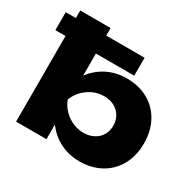

<svg xmlns="http://www.w3.org/2000/svg" viewBox="-183 -953 1169 1152"><g transform="rotate(30 401.0 -376.5)"><path d="M199.3 -269.8Q211.5 -356.8 253.1 -421.7Q294.6 -486.5 359 -521.9Q423.3 -557.2 503.3 -557.2Q586.6 -557.2 650.8 -521.4Q714.9 -485.5 750.3 -420.2Q785.6 -354.8 785.6 -269.8Q785.6 -184.8 750.3 -120Q714.9 -55.1 650.8 -19.3Q586.6 16.6 503.3 16.6Q423.3 16.6 359.3 -18.8Q295.3 -54.1 253.9 -118.8Q212.5 -183.5 199.3 -269.8ZM573.1 -269.8Q573.1 -306.3 556.1 -335.4Q539.1 -364.6 508.6 -380.6Q478.2 -396.7 438.8 -396.7Q379 -396.7 328.7 -361.3Q278.3 -325.9 257.7 -269.8Q278.3 -214.4 328.7 -179.2Q379 -143.9 438.8 -143.9Q477.5 -143.9 508.3 -160Q539.1 -176 556.1 -204.7Q573.1 -233.3 573.1 -269.8ZM55.4 0V-770H265.9V-392.2L238.8 -338.3V-191.5L265.9 -140.7V0ZM-14.9 -593.3V-717.5H531.5V-593.3Z"/></g></svg>

Font: Unbounded Variable
Style: Regular
Weight: 400
Designer: Luke Prowse, Jean-Baptiste Morizot, Fátima Lázaro, Florian Runge
Foundry: NaN
Version: Version 1.600;FEAKit 1.0